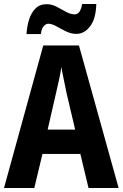

<svg xmlns="http://www.w3.org/2000/svg" viewBox="-20 -943 615 963"><path d="M424 0 383 -171H193L152 0H0L197 -715H376L575 0ZM314 -475Q308 -507 300 -543.5Q292 -580 288 -607Q284 -580 276 -542.5Q268 -505 261 -476L219 -293H357ZM113 -772Q115 -809 125.5 -843.5Q136 -878 157.5 -900Q179 -922 214 -922Q240 -922 264.5 -909Q289 -896 311.5 -883.5Q334 -871 355 -871Q383 -871 392 -923H463Q461 -849 432 -811Q403 -773 363 -773Q337 -773 311.5 -785.5Q286 -798 263 -811Q240 -824 222 -824Q210 -824 199 -811.5Q188 -799 185 -772Z"/></svg>

Font: Noto Sans Arabic Cond
Style: Bold
Weight: 700
Width: 3
Designer: Monotype Design Team, Nadine Chahine, Nizar Qandah and Khaled Hosny
Foundry: Monotype Imaging Inc.
Version: Version 2.012; ttfautohint (v1.8.4.7-5d5b)